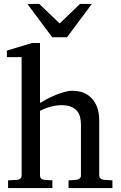

<svg xmlns="http://www.w3.org/2000/svg" viewBox="-20 -955 614 975"><path d="M328.1 0V-39.1L369.1 -42Q377.9 -43 384.5 -48.8Q391.1 -54.7 391.1 -64V-321.8Q391.1 -343.3 386.5 -361.3Q381.8 -379.4 370.4 -392.6Q358.9 -405.8 339.8 -413.3Q320.8 -420.9 292 -420.9Q278.8 -420.9 264.2 -418.7Q249.5 -416.5 235.1 -412.6Q220.7 -408.7 207.3 -403.3Q193.8 -397.9 183.1 -392.1V-64Q183.1 -54.7 188.5 -48.8Q193.8 -43 203.1 -42L246.1 -39.1V0H21V-39.1L68.8 -42Q78.1 -43 84 -48.8Q89.8 -54.7 89.8 -64V-665H15.1V-698.2L143.1 -736.8H183.1V-432.1Q196.8 -440.4 216.8 -451.2Q236.8 -461.9 259.5 -471.4Q282.2 -481 305.4 -487.5Q328.6 -494.1 348.1 -494.1Q377 -494.1 401.6 -484.9Q426.3 -475.6 444.6 -457Q462.9 -438.5 473.4 -409.9Q483.9 -381.3 483.9 -342.8V-64Q483.9 -54.7 490.5 -48.8Q497.1 -43 505.9 -42L550.8 -39.1V0ZM320.3 -765.6H245.1L119.1 -935.1H179.2L283.2 -835.9L386.2 -935.1H446.3Z"/></svg>

Font: Charis SIL
Style: Regular
Weight: 400
Foundry: SIL International
Version: Version 4.112